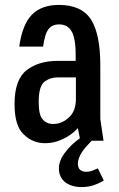

<svg xmlns="http://www.w3.org/2000/svg" viewBox="-20 -571 484 779"><path d="M89 -287Q138 -324 213 -324H287Q289 -410 272 -441Q256 -472 220 -472Q192 -472 177 -453Q162 -434 155 -382H58Q71 -473 110 -512Q149 -551 219 -551Q311 -551 349 -492Q387 -433 387 -305V-88L400 0H352Q339 13 329 24.5Q319 36 312 47Q296 72 296 93Q296 109 305 118Q315 126 330 126Q340 126 350 123Q360 120 377 112L401 161Q391 168 380.5 172.5Q370 177 359 181Q337 188 311 188Q270 188 244 168Q219 147 219 113Q219 78 247 44Q268 16 304 -10L296 -51Q268 -21 233 -6Q200 10 163 10Q112 10 76 -26Q39 -60 39 -149Q39 -249 89 -287ZM161 -240Q137 -222 137 -157Q137 -104 153 -87Q169 -68 195 -68Q232 -68 260 -95Q288 -120 288 -171V-257H214Q184 -257 161 -240Z"/></svg>

Font: Medium
Style: Regular
Weight: 500
Designer: Fernando Haro
Foundry: deFharo
Version: Version 1.787